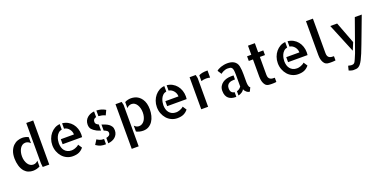

<svg xmlns="http://www.w3.org/2000/svg" viewBox="-12 -1807 6179 3101"><g transform="rotate(-20 3077.5 -256.5)"><path d="M543 -758.8V0H430.7L423.8 -65.4V-758.8ZM48.8 -283.2Q48.8 -359.4 69.8 -411.1Q90.8 -462.9 124 -495.1Q157.2 -527.3 197.8 -541.5Q238.3 -555.7 277.3 -555.7Q307.6 -555.7 335 -548.8Q362.3 -542 383.8 -529.3V-425.8Q367.2 -443.4 346.7 -454.1Q326.2 -464.8 300.8 -464.8Q270.5 -464.8 247.1 -449.7Q223.6 -434.6 207.5 -408.2Q191.4 -381.8 182.6 -347.7Q173.8 -313.5 173.8 -274.4Q173.8 -235.4 183.6 -201.7Q193.4 -168 210 -142.6Q226.6 -117.2 250.5 -102.5Q274.4 -87.9 302.7 -87.9Q350.6 -87.9 383.8 -126V-24.4Q360.4 -11.7 329.6 -3.4Q298.8 4.9 264.6 4.9Q225.6 4.9 188 -9.3Q150.4 -23.4 121.1 -55.7Q84 -97.7 66.4 -159.7Q48.8 -221.7 48.8 -283.2Z M965.8 -555.7Q1018.6 -550.8 1061 -527.3Q1103.5 -503.9 1133.8 -466.8Q1164.1 -429.7 1180.2 -381.8Q1196.3 -334 1196.3 -282.2Q1196.3 -258.8 1193.4 -235.4H858.4V-321.3H1084Q1084 -346.7 1075.7 -370.1Q1067.4 -393.6 1051.3 -413.6Q1035.2 -433.6 1013.7 -447.3Q992.2 -460.9 965.8 -463.9ZM961.9 -91.8Q972.7 -91.8 988.8 -94.2Q1004.9 -96.7 1022.9 -103Q1041 -109.4 1059.1 -119.1Q1077.1 -128.9 1090.8 -142.6L1133.8 -77.1Q1101.6 -37.1 1058.6 -16.6Q1015.6 3.9 949.2 3.9Q895.5 3.9 848.6 -18.1Q801.8 -40 768.6 -78.1Q735.4 -116.2 715.8 -167Q696.3 -217.8 696.3 -276.4Q696.3 -332 714.4 -381.8Q732.4 -431.6 763.7 -469.2Q794.9 -506.8 836.4 -530.3Q877.9 -553.7 925.8 -556.6V-462.9Q889.6 -456.1 866.2 -433.6Q842.8 -411.1 829.6 -382.3Q816.4 -353.5 811 -323.2Q805.7 -293 805.7 -271.5Q805.7 -233.4 814.9 -200.7Q824.2 -168 843.8 -144Q863.3 -120.1 892.1 -106Q920.9 -91.8 961.9 -91.8Z M1345.7 -393.6Q1345.7 -430.7 1359.4 -460.4Q1373 -490.2 1397.5 -511.2Q1421.9 -532.2 1452.6 -544.4Q1483.4 -556.6 1516.6 -559.6V-461.9Q1491.2 -457 1477.1 -441.4Q1462.9 -425.8 1462.9 -397.5Q1462.9 -374 1478 -359.9Q1493.2 -345.7 1516.6 -335V-230.5Q1500 -235.4 1482.9 -241.7Q1465.8 -248 1449.2 -255.9Q1397.5 -283.2 1371.6 -313.5Q1345.7 -343.8 1345.7 -393.6ZM1671.9 -434.6Q1645.5 -448.2 1615.7 -455.1Q1585.9 -461.9 1556.6 -463.9V-560.5Q1600.6 -558.6 1637.7 -548.3Q1674.8 -538.1 1710 -515.6ZM1397.5 -123Q1417 -109.4 1443.8 -97.7Q1470.7 -85.9 1511.7 -85.9H1516.6V4.9Q1492.2 4.9 1471.7 3.4Q1451.2 2 1431.2 -3.4Q1411.1 -8.8 1390.6 -18.6Q1370.1 -28.3 1347.7 -43.9ZM1556.6 -319.3Q1585.9 -309.6 1616.2 -297.9Q1646.5 -286.1 1671.4 -268.6Q1696.3 -251 1712.4 -225.1Q1728.5 -199.2 1728.5 -160.2Q1728.5 -122.1 1714.8 -93.8Q1701.2 -65.4 1678.2 -44.9Q1655.3 -24.4 1624 -12.7Q1592.8 -1 1556.6 2.9V-89.8Q1589.8 -95.7 1607.9 -110.8Q1626 -126 1626 -151.4Q1626 -176.8 1606 -190.9Q1585.9 -205.1 1556.6 -215.8Z M1988.3 -550.8 2001 -495.1V216.8H1881.8V-550.8ZM2363.3 -383.8Q2375 -338.9 2375 -283.2Q2375 -227.5 2361.8 -175.3Q2348.6 -123 2321.8 -83Q2294.9 -43 2254.4 -19Q2213.9 4.9 2159.2 4.9Q2125 4.9 2094.2 -2.9Q2063.5 -10.7 2041 -23.4V-125Q2073.2 -86.9 2120.1 -86.9Q2149.4 -86.9 2173.3 -101.6Q2197.3 -116.2 2214.4 -141.1Q2231.4 -166 2241.2 -200.7Q2251 -235.4 2251 -274.4Q2251 -312.5 2242.2 -346.7Q2233.4 -380.9 2217.3 -407.2Q2201.2 -433.6 2178.2 -449.2Q2155.3 -464.8 2125 -464.8Q2099.6 -464.8 2078.6 -454.6Q2057.6 -444.3 2041 -425.8V-529.3Q2063.5 -542 2090.8 -548.8Q2118.2 -555.7 2147.5 -555.7Q2179.7 -555.7 2212.9 -546.9Q2246.1 -538.1 2274.9 -517.6Q2303.7 -497.1 2327.1 -463.9Q2350.6 -430.7 2363.3 -383.8Z M2762.7 -555.7Q2815.4 -550.8 2857.9 -527.3Q2900.4 -503.9 2930.7 -466.8Q2960.9 -429.7 2977.1 -381.8Q2993.2 -334 2993.2 -282.2Q2993.2 -258.8 2990.2 -235.4H2655.3V-321.3H2880.9Q2880.9 -346.7 2872.6 -370.1Q2864.3 -393.6 2848.1 -413.6Q2832 -433.6 2810.5 -447.3Q2789.1 -460.9 2762.7 -463.9ZM2758.8 -91.8Q2769.5 -91.8 2785.6 -94.2Q2801.8 -96.7 2819.8 -103Q2837.9 -109.4 2856 -119.1Q2874 -128.9 2887.7 -142.6L2930.7 -77.1Q2898.4 -37.1 2855.5 -16.6Q2812.5 3.9 2746.1 3.9Q2692.4 3.9 2645.5 -18.1Q2598.6 -40 2565.4 -78.1Q2532.2 -116.2 2512.7 -167Q2493.2 -217.8 2493.2 -276.4Q2493.2 -332 2511.2 -381.8Q2529.3 -431.6 2560.5 -469.2Q2591.8 -506.8 2633.3 -530.3Q2674.8 -553.7 2722.7 -556.6V-462.9Q2686.5 -456.1 2663.1 -433.6Q2639.6 -411.1 2626.5 -382.3Q2613.3 -353.5 2607.9 -323.2Q2602.5 -293 2602.5 -271.5Q2602.5 -233.4 2611.8 -200.7Q2621.1 -168 2640.6 -144Q2660.2 -120.1 2689 -106Q2717.8 -91.8 2758.8 -91.8Z M3260.7 -550.8 3273.4 -494.1V-195.3V-193.4V0H3155.3V-550.8ZM3313.5 -526.4Q3337.9 -540 3372.1 -547.4Q3406.2 -554.7 3464.8 -554.7V-431.6Q3437.5 -439.5 3398.4 -440.4Q3377 -440.4 3355 -437Q3333 -433.6 3313.5 -426.8Z M3686.5 -166Q3686.5 -122.1 3704.6 -100.6Q3722.7 -79.1 3756.8 -75.2V3.9Q3752.9 4.9 3744.1 4.9Q3710.9 4.9 3680.2 -3.9Q3649.4 -12.7 3626 -32.2Q3602.5 -51.8 3589.4 -84Q3576.2 -116.2 3576.2 -163.1Q3576.2 -208 3595.2 -240.7Q3614.3 -273.4 3644 -294.4Q3673.8 -315.4 3711.9 -325.7Q3750 -335.9 3789.1 -335.9H3832V-266.6H3810.5Q3791 -266.6 3769.5 -262.7Q3748 -258.8 3729.5 -248Q3710.9 -237.3 3698.7 -217.3Q3686.5 -197.3 3686.5 -166ZM3990.2 -163.1Q3990.2 -155.3 3991.2 -140.1Q3992.2 -125 3995.1 -109.4Q3998 -93.8 4004.4 -81.1Q4010.7 -68.4 4021.5 -64.5L3990.2 1Q3977.5 1 3963.4 -4.9Q3949.2 -10.7 3936 -21.5Q3922.9 -32.2 3913.6 -45.4Q3904.3 -58.6 3899.4 -74.2Q3889.6 -49.8 3860.8 -30.8Q3832 -11.7 3796.9 -2.9V-77.1Q3820.3 -82 3839.4 -96.2Q3858.4 -110.4 3872.1 -129.9V-335.9Q3872.1 -383.8 3867.2 -412.1Q3862.3 -440.4 3850.6 -453.6Q3838.9 -466.8 3821.8 -470.2Q3804.7 -473.6 3781.2 -473.6Q3759.8 -473.6 3740.7 -468.3Q3721.7 -462.9 3705.6 -455.6Q3689.5 -448.2 3677.2 -439.5Q3665 -430.7 3659.2 -425.8L3615.2 -493.2Q3625 -503.9 3644.5 -515.1Q3664.1 -526.4 3689.5 -535.2Q3714.8 -543.9 3744.6 -549.3Q3774.4 -554.7 3806.6 -554.7Q3835.9 -554.7 3863.8 -548.8Q3891.6 -543 3914.6 -529.3Q3937.5 -515.6 3954.6 -492.7Q3971.7 -469.7 3978.5 -435.5Q3985.4 -401.4 3987.8 -366.7Q3990.2 -332 3990.2 -297.9V-170.9Z M4334 -167Q4334 -133.8 4342.8 -115.2Q4351.6 -96.7 4367.7 -86.9Q4383.8 -77.1 4403.8 -74.7Q4423.8 -72.3 4446.3 -72.3V0Q4433.6 2 4420.9 2.9Q4410.2 3.9 4395 4.4Q4379.9 4.9 4365.2 4.9Q4350.6 4.9 4335.4 3.9Q4320.3 2.9 4309.6 1Q4276.4 -4.9 4257.8 -27.8Q4239.3 -50.8 4230 -78.6Q4220.7 -106.4 4218.3 -132.8Q4215.8 -159.2 4215.8 -173.8V-470.7H4143.6V-550.8H4215.8V-707H4334V-550.8H4421.9V-470.7H4334Z M4840.8 -555.7Q4893.6 -550.8 4936 -527.3Q4978.5 -503.9 5008.8 -466.8Q5039.1 -429.7 5055.2 -381.8Q5071.3 -334 5071.3 -282.2Q5071.3 -258.8 5068.4 -235.4H4733.4V-321.3H4959Q4959 -346.7 4950.7 -370.1Q4942.4 -393.6 4926.3 -413.6Q4910.2 -433.6 4888.7 -447.3Q4867.2 -460.9 4840.8 -463.9ZM4836.9 -91.8Q4847.7 -91.8 4863.8 -94.2Q4879.9 -96.7 4897.9 -103Q4916 -109.4 4934.1 -119.1Q4952.1 -128.9 4965.8 -142.6L5008.8 -77.1Q4976.6 -37.1 4933.6 -16.6Q4890.6 3.9 4824.2 3.9Q4770.5 3.9 4723.6 -18.1Q4676.8 -40 4643.6 -78.1Q4610.4 -116.2 4590.8 -167Q4571.3 -217.8 4571.3 -276.4Q4571.3 -332 4589.4 -381.8Q4607.4 -431.6 4638.7 -469.2Q4669.9 -506.8 4711.4 -530.3Q4752.9 -553.7 4800.8 -556.6V-462.9Q4764.6 -456.1 4741.2 -433.6Q4717.8 -411.1 4704.6 -382.3Q4691.4 -353.5 4686 -323.2Q4680.7 -293 4680.7 -271.5Q4680.7 -233.4 4689.9 -200.7Q4699.2 -168 4718.8 -144Q4738.3 -120.1 4767.1 -106Q4795.9 -91.8 4836.9 -91.8Z M5350.6 -168Q5350.6 -134.8 5359.4 -115.7Q5368.2 -96.7 5383.8 -87.4Q5399.4 -78.1 5419.4 -75.2Q5439.5 -72.3 5462.9 -72.3V0Q5450.2 2 5436.5 2.9Q5425.8 3.9 5411.1 4.4Q5396.5 4.9 5381.8 4.9Q5367.2 4.9 5352.5 3.9Q5337.9 2.9 5326.2 1Q5293 -5.9 5274.4 -28.3Q5255.9 -50.8 5246.1 -78.6Q5236.3 -106.4 5233.9 -132.8Q5231.4 -159.2 5231.4 -173.8V-185.5V-758.8H5350.6Z M6114.3 -550.8Q6060.5 -407.2 6018.6 -296.4Q5976.6 -185.5 5945.3 -102.1Q5914.1 -18.6 5890.1 39.1Q5866.2 96.7 5846.2 135.3Q5826.2 173.8 5808.6 195.8Q5791 217.8 5772.5 229.5Q5753.9 241.2 5731.9 243.7Q5710 246.1 5681.6 246.1Q5672.9 246.1 5661.1 243.7Q5649.4 241.2 5638.2 237.8Q5627 234.4 5618.2 231Q5609.4 227.5 5606.4 226.6Q5610.4 209 5614.3 193.4Q5617.2 179.7 5620.6 167.5Q5624 155.3 5626 150.4Q5633.8 150.4 5649.9 155.3Q5666 160.2 5673.8 160.2Q5689.5 160.2 5701.7 158.7Q5713.9 157.2 5723.6 149.9Q5733.4 142.6 5742.2 128.4Q5751 114.3 5761.7 87.9L5798.8 0L5995.1 -550.8ZM5778.3 -51.8 5573.2 -550.8H5691.4L5832 -180.7L5818.4 -147.5Z"/></g></svg>

Font: Allerta Stencil
Style: Regular
Weight: 400
Designer: Matt McInerney
Foundry: Matt McInerney
Version: Version 1.02